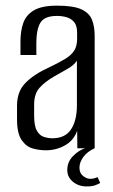

<svg xmlns="http://www.w3.org/2000/svg" viewBox="-20 -525 399 680"><path d="M142.6 7.3Q119.6 7.3 96.2 0.9Q72.8 -5.6 56.6 -29.1Q40.3 -52.6 40.3 -102.5V-150.8Q40.3 -201.2 70.5 -231.7Q100.6 -262.2 153.9 -286.4Q187.9 -302.8 209.7 -315.7Q231.4 -328.5 242.3 -344.9Q253.1 -361.4 253.1 -387.8V-409.1Q253.1 -433.5 243.1 -446.1Q233 -458.7 216.7 -463.7Q200.4 -468.6 182 -468.6Q137.1 -468.6 122.9 -444.3Q108.7 -420.1 108.7 -372.3V-330.3H52.5V-378Q52.5 -415 62.4 -443.5Q72.3 -472 100.3 -488.5Q128.2 -505 182 -505Q239.3 -505 267.7 -492.2Q296.1 -479.3 305.7 -455.2Q315.3 -431.2 315.3 -398.1V0H254L253.3 -61.8Q241.2 -27.6 210 -10.1Q178.9 7.3 142.6 7.3ZM165.6 -35.3Q211.1 -35.3 231.7 -67Q252.4 -98.6 252.4 -152.1V-310.1Q241.9 -294 218.8 -280.9Q195.8 -267.7 172.3 -254.6Q138.2 -234.8 119.6 -213.6Q100.9 -192.3 100.9 -154.4V-115.5Q100.9 -78.7 110.8 -61.7Q120.7 -44.6 136 -40Q151.2 -35.3 165.6 -35.3ZM287 135.3Q258.3 135.3 238.3 118.8Q218.3 102.3 218.3 77.3Q218.3 48.6 238.5 27.8Q258.7 7 283.3 -0.6L315.3 0Q289 12 275.2 30.8Q261.4 49.7 261.4 68.8Q261.4 88.3 274.3 98.3Q287.1 108.3 299.8 108.3Q309 108.3 315.6 106Q322.3 103.8 325.7 102.4L334.8 123Q329.1 126.7 317.5 131Q305.8 135.3 287 135.3Z"/></svg>

Font: Alumni Sans Thin
Style: Regular
Weight: 100
Designer: Robert E. Leuschke
Foundry: Robert E. Leuschke
Version: Version 1.018